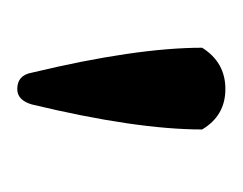

<svg xmlns="http://www.w3.org/2000/svg" viewBox="-49 -746 276 218"><g transform="rotate(90 89.0 -637.0)"><path d="M98.6 -535.2Q127 -653.3 127 -728.5Q111.3 -754.9 81.1 -754.9Q50.8 -754.9 34.2 -728.5Q34.2 -653.3 62.5 -535.2Q65.4 -518.6 81.1 -518.6Q93.8 -518.6 98.6 -535.2Z"/></g></svg>

Font: Kurale
Style: Regular
Weight: 400
Version: 1.0; ttfautohint (v1.3)